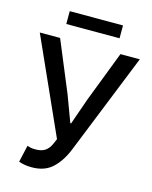

<svg xmlns="http://www.w3.org/2000/svg" viewBox="-120 -877 767 968"><g transform="rotate(15 263.0 -393.0)"><path d="M141 12Q118 12 102 9Q86 6 72 1L92 -87Q100 -84 110 -82Q120 -80 135 -80Q165 -80 183.5 -91.5Q202 -103 214 -128L227 -158L4 -655H110L220 -390L271 -253H275L323 -390L425 -655H526L314 -127Q288 -63 247.5 -25.5Q207 12 141 12ZM122 -731V-798H400V-731Z"/></g></svg>

Font: Source Sans 3 Medium
Style: Regular
Weight: 500
Designer: Paul D. Hunt
Foundry: Adobe
Version: Version 3.052;hotconv 1.1.0;makeotfexe 2.6.0